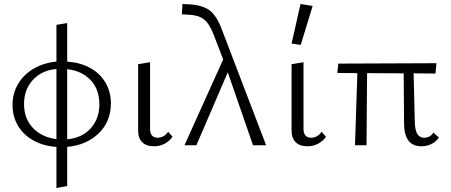

<svg xmlns="http://www.w3.org/2000/svg" viewBox="-20 -731 2269 966"><path d="M318 8V205L264 215V8Q200 4 149.5 -23.5Q99 -51 71 -97.5Q43 -144 43 -203Q43 -262 71.5 -309.5Q100 -357 150 -386Q200 -415 264 -421V-606L318 -615V-421Q382 -417 432 -390Q482 -363 510 -316.5Q538 -270 538 -211Q538 -120 477 -60.5Q416 -1 318 8ZM264 -31V-384Q189 -377 145 -328.5Q101 -280 101 -208Q101 -134 146 -87Q191 -40 264 -31ZM480 -206Q480 -282 435.5 -328.5Q391 -375 318 -383V-30Q393 -37 436.5 -85.5Q480 -134 480 -206Z M675 -79V-408L735 -418V-88Q733 -38 774 -38Q788 -38 802 -45.5Q816 -53 826 -68L848 -43Q833 -21 808.5 -8Q784 5 755 5Q715 5 694.5 -16.5Q674 -38 675 -79Z M1253 0 1126 -367 968 0H908L1103 -432L1054 -559Q1033 -613 1005.5 -634Q978 -655 930 -657L895 -659L898 -711L935 -709Q1000 -705 1035 -678.5Q1070 -652 1096 -583L1319 0Z M1447 -512 1492 -711 1553 -701 1493 -505ZM1447 -79V-408L1507 -418V-88Q1505 -38 1546 -38Q1560 -38 1574 -45.5Q1588 -53 1598 -68L1620 -43Q1605 -21 1580.5 -8Q1556 5 1527 5Q1487 5 1466.5 -16.5Q1446 -38 1447 -79Z M2188 -39Q2174 -18 2151 -6.5Q2128 5 2100 5Q2014 5 2013 -108L2011 -362L1827 -363L1824 0H1766L1778 -363L1677 -364L1682 -411L2176 -413L2171 -361L2061 -362L2067 -117Q2068 -75 2080 -56.5Q2092 -38 2114 -38Q2144 -38 2161 -64Z"/></svg>

Font: Isabella Sans
Style: Regular
Weight: 400
Designer: Original fonts by Christian Thalmann (Catharsis Fonts), Modifications by Cristiano Sobral
Version: Version 0.002;July 12, 2020;FontCreator 13.0.0.2655 64-bit; 